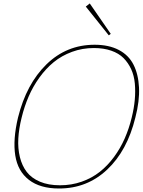

<svg xmlns="http://www.w3.org/2000/svg" viewBox="-20 -1078 826 1108"><path d="M740.2 -399.9Q753.4 -453.1 757.8 -502Q762.2 -550.8 758.1 -596.2Q753.9 -641.6 737.1 -678.5Q720.2 -715.3 692.9 -742.9Q665.5 -770.5 621.8 -785.6Q578.1 -800.8 522 -800.8Q455.1 -800.8 395.5 -778.8Q335.9 -756.8 290.3 -719.5Q244.6 -682.1 207.5 -630.6Q170.4 -579.1 145.5 -521.5Q120.6 -463.9 105 -399.9Q88.9 -335.4 85.7 -278.6Q82.5 -221.7 94.7 -171.6Q106.9 -121.6 134.3 -85.9Q161.6 -50.3 210.4 -29.5Q259.3 -8.8 326.2 -8.8Q392.6 -8.8 451.4 -29.5Q510.3 -50.3 555.7 -86.2Q601.1 -122.1 637.9 -172.1Q674.8 -222.2 699.7 -279.1Q724.6 -335.9 740.2 -399.9ZM761.2 -399.9Q714.4 -208.5 598.6 -99.4Q482.9 9.8 320.8 9.8Q211.4 9.8 147 -40Q82.5 -89.8 68.1 -180.9Q53.7 -272 84 -399.9Q132.3 -593.8 248.3 -706.8Q364.3 -819.8 525.9 -819.8Q607.9 -819.8 665 -790Q722.2 -760.3 750.2 -705.3Q778.3 -650.4 782.2 -573Q786.1 -495.6 761.2 -399.9ZM498 -1058.1 619.1 -882.8 607.9 -874 475.1 -1040Z"/></svg>

Font: Sinkin Sans 100 Thin Italic
Style: Regular
Weight: 100
Italic angle: -112°
Designer: Keith Bates
Foundry: K-Type
Version: Sinkin Sans (version 1.0)  by Keith Bates   •   © 2014   www